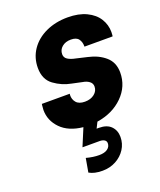

<svg xmlns="http://www.w3.org/2000/svg" viewBox="-145 -630 808 969"><g transform="rotate(-20 259.0 -146.0)"><path d="M518 -395Q518 -383 517 -377L516 -372H365V-375Q365 -397 353.5 -413Q342 -429 312 -429Q283 -429 264.5 -413.5Q246 -398 246 -374Q246 -356 261.5 -346Q277 -336 303 -331L363 -317Q418 -305 454 -273.5Q490 -242 490 -188Q490 -114 436 -60.5Q382 -7 297 6L281 38H293Q336 38 358 60.5Q380 83 380 118Q380 154 361 183.5Q342 213 309.5 230.5Q277 248 237 248Q193 248 166 232L179 158Q216 168 248 168Q277 168 293 156.5Q309 145 309 126Q309 114 299 108Q289 102 274 102H182L183 99L221 8Q144 0 102.5 -42.5Q61 -85 61 -142Q61 -151 63 -167L64 -174H214L213 -168Q212 -144 226.5 -127Q241 -110 273 -110Q304 -110 324 -126Q344 -142 344 -166Q344 -183 330 -193.5Q316 -204 296 -207L240 -219Q191 -228 149 -258.5Q107 -289 107 -351Q107 -406 136.5 -449Q166 -492 218 -516Q270 -540 335 -540Q394 -540 435.5 -520Q477 -500 497.5 -467Q518 -434 518 -395Z"/></g></svg>

Font: Be Vietnam ExtraBold
Style: Italic
Weight: 800
Italic angle: -9.778°
Designer: Gabriel Lam
Foundry: TypeRant
Version: Version 3.000